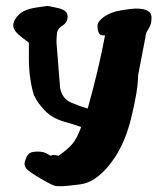

<svg xmlns="http://www.w3.org/2000/svg" viewBox="-20 -444 557 649"><path d="M95.2 -120.1Q77.6 -177.7 77.6 -246.6V-299.8L55.7 -316.4Q25.9 -338.4 24.9 -356V-358.4Q24.9 -376 43.2 -394Q61.5 -412.1 99.1 -418Q136.7 -423.8 141.1 -423.8Q145.5 -423.8 177 -416.5Q208.5 -409.2 208.5 -388.7Q208.5 -368.2 191.7 -357.9Q174.8 -347.7 172.9 -333.3Q170.9 -318.8 170.9 -300.3L183.1 -147.5Q189.5 -109.9 222.9 -96.2Q256.3 -82.5 276.4 -77.1Q314 -210.9 335 -324.2L325.7 -324.7Q310.1 -325.2 309.6 -356.4Q309.6 -356.9 309.6 -357.4Q309.6 -371.6 332 -387.5Q354.5 -403.3 389.6 -409.2Q424.8 -415 440.4 -415Q492.2 -415 492.2 -385.3V-384.8V-383.8Q492.2 -361.3 481.9 -346.2Q471.7 -331.1 471.7 -318.8L446.8 -189.5Q446.8 -138.7 422.4 -41Q398.9 52.7 350.3 112.8Q301.8 172.9 251 179.2Q200.2 185.5 190.9 185.5Q181.6 185.5 170.7 185.1Q159.7 184.6 119.1 160.6Q78.6 136.7 70.8 127.9Q63 119.1 63 110.8Q63 102.5 68.1 90.3Q73.2 78.1 81.1 73.2Q88.9 68.4 108.6 68.4Q128.4 68.4 141.1 76.7Q153.8 85 155 81.3Q156.2 77.6 177.7 82.5Q206.1 63 222.9 44.4Q239.7 25.9 254.4 -14.6Q237.8 -21 197 -32.7Q156.2 -44.4 131.3 -70.6Q106.4 -96.7 96.2 -120.1Z"/></svg>

Font: Drukaatie burti
Style: Bold
Weight: 700
Version: Version 0.14